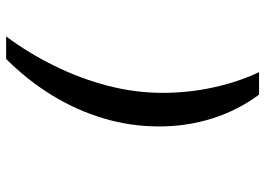

<svg xmlns="http://www.w3.org/2000/svg" viewBox="-142 -584 883 640"><g transform="rotate(-90 300.0 -264.5)"><path d="M304 157Q252 87 225 2Q198 -83 198 -176Q198 -271 225 -361.5Q252 -452 302.5 -534Q353 -616 423 -686H498Q443 -612 400.5 -526Q358 -440 334 -348.5Q310 -257 310 -164Q310 -77 328.5 6.5Q347 90 379 157Z"/></g></svg>

Font: Chivo Mono SemiBold
Style: Italic
Weight: 600
Italic angle: -8.05°
Monospace: yes
Version: Version 1.008